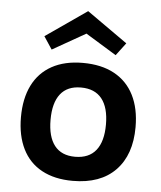

<svg xmlns="http://www.w3.org/2000/svg" viewBox="-52 -736 670 801"><g transform="rotate(5 283.5 -335.5)"><path d="M282 -474Q360 -474 414 -444.5Q468 -415 496 -359.5Q524 -304 524 -226Q524 -110 461 -45Q398 20 282 20Q206 20 152.5 -9Q99 -38 71.5 -93.5Q44 -149 44 -226Q44 -304 71.5 -359.5Q99 -415 152.5 -444.5Q206 -474 282 -474ZM283 -371Q226 -371 197 -334Q168 -297 168 -226Q168 -155 197 -118Q226 -81 283 -81Q341 -81 370.5 -118Q400 -155 400 -226Q400 -297 370.5 -334Q341 -371 283 -371ZM285 -691 455 -571 415 -518 286 -597 147 -518 112 -571Z"/></g></svg>

Font: Podkova ExtraBold
Style: Regular
Weight: 800
Designer: Ilya Yudin
Foundry: Cyreal (www.cyreal.org)
Version: Version 2.103